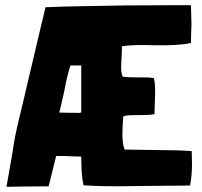

<svg xmlns="http://www.w3.org/2000/svg" viewBox="-20 -721 779 742"><path d="M5 1C10 1 88 -1 168 -1L197 -118H235C258 -117 268 -116 294 -116C295 -74 294 -44 303 -5C346 -2 391 -1 436 -1C459 -1 482 -2 505 -2C575 -2 645 -4 713 -4L715 -6C720 -33 722 -61 722 -89C722 -104 721 -118 721 -134V-137C681 -140 639 -141 596 -141C552 -141 507 -143 463 -143H462C455 -157 453 -180 453 -204C453 -227 455 -250 456 -270C462 -276 484 -276 510 -276C533 -276 558 -276 577 -280C577 -302 579 -325 579 -347C580 -372 580 -396 575 -419C555 -423 534 -422 514 -422C493 -422 472 -422 454 -425C449 -437 448 -450 448 -463C448 -470 449 -478 449 -485C450 -504 452 -524 451 -542C477 -546 503 -547 530 -547C550 -547 571 -546 591 -546C634 -546 677 -546 718 -555C718 -578 719 -602 720 -626C720 -651 718 -676 718 -699V-700V-701C708 -701 596 -701 467 -700C366 -698 236 -697 156 -693C136 -611 120 -543 107 -487C94 -431 83 -387 75 -351C57 -277 48 -238 42 -211C35 -178 33 -161 26 -118C21 -91 15 -55 5 1ZM272 -285C255 -285 240 -285 209 -286C220 -328 224 -351 229 -372C234 -398 236 -414 252 -468H294V-287C289 -283 281 -285 272 -285Z"/></svg>

Font: Londrina Solid CC
Style: CC
Weight: 400
Designer: Marcelo Magalhaes
Foundry: Tipos Pereira
Version: Version 1.003;FEAKit 1.0